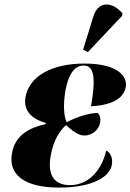

<svg xmlns="http://www.w3.org/2000/svg" viewBox="-20 -837 589 867"><path d="M377 -602 531 -765 533 -777C489 -828 425 -836 402 -764L355 -612ZM247 10C406 10 481 -43 486 -99C488 -122 481 -147 460 -157C433 -50 367 -1 296 -1C221 -1 194 -51 209 -134C222 -207 250 -246 278 -272C302 -251 331 -225 361 -225C396 -225 427 -251 432 -283C436 -305 430 -318 421 -327C385 -327 328 -310 281 -285C270 -308 263 -358 276 -431C289 -498 314 -541 358 -541C406 -541 413 -484 391 -357C500 -363 540 -401 548 -444C556 -492 513 -550 361 -550C211 -550 111 -491 95 -398C85 -339 121 -300 187 -282L186 -277C109 -259 48 -225 34 -145C17 -50 87 10 247 10Z"/></svg>

Font: Noto Serif Display ExtraBold
Style: Italic
Weight: 800
Italic angle: -12°
Designer: Monotype Design Team
Foundry: Monotype Imaging Inc.
Version: Version 2.009